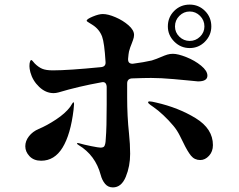

<svg xmlns="http://www.w3.org/2000/svg" viewBox="-20 -812 1040 835"><path d="M710 -697Q710 -737 737.5 -764.5Q765 -792 805 -792Q844 -792 871.5 -764.5Q899 -737 899 -697Q899 -659 871.5 -631Q844 -603 805 -603Q766 -603 738 -631Q710 -659 710 -697ZM741 -697Q741 -671 760 -652.5Q779 -634 805 -634Q831 -634 850 -652.5Q869 -671 869 -697Q869 -724 850 -743Q831 -762 805 -762Q779 -762 760 -743Q741 -724 741 -697ZM533 -449V-389Q533 -306 541 -232Q546 -185 546 -143Q546 -89 527 -43Q508 3 471 3Q450 3 437 -12.5Q424 -28 418 -51Q395 -137 322 -181Q315 -185 315 -188Q315 -190 318 -190L324 -189Q344 -183 376.5 -176.5Q409 -170 417 -170Q431 -170 434.5 -177.5Q438 -185 439 -195Q440 -205 440 -209Q444 -255 444 -358V-435Q442 -459 421 -454Q321 -436 234 -410Q223 -407 213 -407Q179 -407 150.5 -434Q122 -461 112 -498Q110 -505 109 -512.5Q108 -520 108 -524Q108 -537 110.5 -544Q113 -551 116 -551Q118 -551 122 -546.5Q126 -542 131 -536Q147 -520 163.5 -513Q180 -506 210 -506Q277 -506 419 -520Q441 -522 439 -543Q434 -626 424 -653Q412 -685 382 -704Q375 -709 366 -714Q357 -719 357 -722Q357 -729 383.5 -740Q410 -751 427 -751Q450 -751 482.5 -737Q515 -723 539 -702Q563 -681 563 -660Q563 -650 558.5 -638Q554 -626 553 -623Q546 -607 541 -588Q539 -579 537 -556V-554Q537 -543 543 -538.5Q549 -534 559 -535Q605 -541 640 -549Q662 -556 680 -564Q696 -571 707.5 -574.5Q719 -578 732 -578Q754 -578 790.5 -563.5Q827 -549 854.5 -526.5Q882 -504 882 -483Q882 -458 841 -458L800 -462Q791 -463 735 -468Q679 -473 637 -473Q609 -473 553 -471Q533 -469 533 -449ZM906 -181Q906 -153 889 -134.5Q872 -116 851 -116Q826 -116 810.5 -135Q795 -154 776 -194Q774 -198 762 -222Q750 -246 734 -265Q714 -289 690.5 -311Q667 -333 648 -346Q645 -348 634.5 -355.5Q624 -363 624 -367Q624 -371 631 -371Q639 -371 659 -366Q756 -344 831 -298Q906 -252 906 -181ZM302 -359 300 -335Q287 -227 252 -170Q217 -113 159 -113Q127 -113 108.5 -132.5Q90 -152 90 -176Q90 -199 106 -219.5Q122 -240 148 -251Q184 -266 224 -292.5Q264 -319 285 -347Q290 -354 293.5 -360.5Q297 -367 300 -367Q302 -367 302 -359Z"/></svg>

Font: Shippori Mincho B1 ExtraBold
Style: Regular
Weight: 800
Designer: FONTDASU
Foundry: FONTDASU / Google Inc. / but / Adobe
Version: Version 3.110; ttfautohint (v1.8.3)